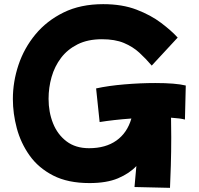

<svg xmlns="http://www.w3.org/2000/svg" viewBox="-20 -835 959 925"><path d="M411 47Q307 47 236 10.5Q165 -26 122.5 -86Q80 -146 61 -217Q42 -288 42 -358Q42 -441 69 -522Q96 -603 150.5 -669Q205 -735 286.5 -775Q368 -815 477 -815Q569 -815 638 -788.5Q707 -762 756.5 -724.5Q806 -687 836 -654L711 -519Q683 -552 651.5 -581Q620 -610 577 -628Q534 -646 471 -646Q403 -646 354 -621.5Q305 -597 274 -556Q243 -515 228.5 -464Q214 -413 214 -359Q214 -295 235.5 -241Q257 -187 300.5 -154Q344 -121 409 -121Q489 -121 541 -158Q593 -195 613 -264Q570 -261 530.5 -256.5Q491 -252 460 -247L443 -409Q502 -422 579.5 -428.5Q657 -435 728 -435Q826 -435 875 -423L871 -259Q850 -265 804 -268Q804 -246 804.5 -222Q805 -198 805 -173Q805 -104 803 -37Q801 30 799 70L628 66Q629 53 631.5 26Q634 -1 637 -35Q603 1 548.5 24Q494 47 411 47Z"/></svg>

Font: Mochiy Pop One
Style: Regular
Weight: 400
Designer: FONTDASU
Foundry: FONTDASU / Google Inc. / Adobe
Version: Version 2.000